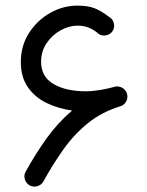

<svg xmlns="http://www.w3.org/2000/svg" viewBox="-20 -642 534 698"><path d="M87.4 31.7Q74.7 24.4 70.3 10Q65.9 -4.4 73.2 -17.6Q107.4 -80.1 148.4 -137.7Q189.5 -195.3 242.2 -240.2Q191.9 -247.1 149.4 -267.6Q106.9 -288.1 81.3 -325Q55.7 -361.8 55.7 -416.5Q55.7 -475.6 85.4 -522Q115.2 -568.4 162.4 -595Q209.5 -621.6 261.2 -621.6Q298.8 -621.6 323.5 -612.1Q348.1 -602.5 376.5 -580.6Q389.6 -573.2 393.6 -558.6Q397.5 -543.9 390.6 -531.2Q383.3 -518.1 368.4 -514.2Q353.5 -510.3 340.8 -517.1Q322.3 -533.2 303.7 -541Q285.2 -548.8 261.7 -548.8Q231.4 -548.8 200.7 -532Q169.9 -515.1 149.7 -485.4Q129.4 -455.6 129.4 -417.5Q129.4 -362.8 174.8 -336.4Q220.2 -310.1 292.5 -310.1Q315.4 -310.1 344.2 -314.9Q373 -319.8 395.5 -326.2Q407.2 -329.6 418.7 -325.4Q430.2 -321.3 436.5 -311.5Q439.5 -308.1 440.9 -303.7Q442.4 -299.8 442.9 -295.4Q444.3 -284.2 439 -273.9Q439 -273.9 438.5 -272.9Q438.5 -272.5 438 -272Q431.6 -260.7 419.4 -256.3Q351.6 -235.8 301 -195.3Q250.5 -154.8 211.4 -100.1Q172.4 -45.4 137.7 17.6Q130.4 30.8 115.5 34.9Q100.6 39.1 87.4 31.7Z"/></svg>

Font: Mikhak Regular
Style: Regular
Weight: 400
Designer: Amin Abedi
Version: Version 3.3